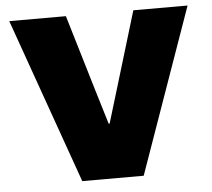

<svg xmlns="http://www.w3.org/2000/svg" viewBox="-50 -742 878 797"><g transform="rotate(-5 389.0 -344.0)"><path d="M17 -688H253L348 -370L391 -228H395L438 -370L534 -688H760L517 0H261Z"/></g></svg>

Font: Archivo Black
Style: Regular
Weight: 400
Designer: Hector Gatti
Foundry: Omnibus-Type
Version: Version 1.101; ttfautohint (v1.8)